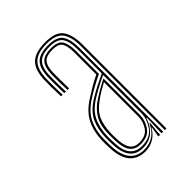

<svg xmlns="http://www.w3.org/2000/svg" viewBox="-139 -868 555 555"><g transform="rotate(-45 138.5 -590.0)"><path d="M210 -380V-723.8Q210 -760.2 196.6 -779.2Q183.2 -798.2 144.2 -798.2Q107.5 -798.2 90.6 -781.8Q73.8 -765.2 72.5 -728Q72.2 -717.2 72.4 -697.9Q72.5 -678.5 73.2 -661H66.8Q66 -682.8 65.8 -697.9Q65.5 -713 66 -728.5Q67.5 -769.5 86.2 -786.9Q105 -804.2 144.2 -804.2Q187.5 -804.2 202 -783.2Q216.5 -762.2 216.5 -723.8V-380ZM130.5 -393.8Q165.2 -393.8 180.9 -416.6Q196.5 -439.5 196.5 -462V-618.8Q180.8 -611.8 163 -602.2Q145.2 -592.8 131.8 -584Q104.5 -566.5 92.9 -543.1Q81.2 -519.8 80 -484.8Q79.8 -479.2 80 -470.2Q80.2 -461.2 80.8 -451.5Q82.5 -422.5 95.1 -408.1Q107.8 -393.8 130.5 -393.8ZM131.8 -400.2Q111.8 -400.2 100.6 -412.6Q89.5 -425 87.5 -451.8Q87.2 -457.5 86.9 -466.2Q86.5 -475 86.5 -484.2Q86.5 -519.2 98.4 -541Q110.2 -562.8 134.5 -579Q147.5 -587.8 161.5 -595.8Q175.5 -603.8 190 -611V-461.5Q190 -439.5 176.4 -419.9Q162.8 -400.2 131.8 -400.2ZM132.5 -406.2Q159.2 -406.2 171.4 -423.6Q183.5 -441 183.5 -461.2V-602.5Q172 -596.5 160.6 -589.6Q149.2 -582.8 137.5 -574.2Q112.5 -556.5 103.4 -536Q94.2 -515.5 93.2 -484.2Q93 -476.8 93.2 -468.1Q93.5 -459.5 94 -452.2Q96 -429 105.1 -417.6Q114.2 -406.2 132.5 -406.2ZM126.2 -375.8Q97.5 -375.8 80.5 -394.1Q63.5 -412.5 61 -450.2Q60.5 -458.8 60.2 -468.5Q60 -478.2 60.2 -486.5Q61.2 -522.2 74.8 -549.9Q88.2 -577.5 123.5 -599.5Q137.2 -608.2 151.6 -616.9Q166 -625.5 183.5 -633.8V-723.8Q183.5 -749.8 176.1 -762Q168.8 -774.2 144.2 -774.2Q119.8 -774.2 109.9 -763.5Q100 -752.8 99 -727.2Q98.8 -714.5 98.9 -697Q99 -679.5 99.5 -661H93Q92.2 -675.5 92.1 -695.6Q92 -715.8 92.2 -727.2Q93.2 -756.2 105.4 -768.2Q117.5 -780.2 144.2 -780.2Q172.5 -780.2 181.2 -766.2Q190 -752.2 190 -723.8V-629.2Q173.2 -621.8 156.2 -612.2Q139.2 -602.8 126 -594.2Q93 -573.5 80.2 -547.1Q67.5 -520.8 67 -487Q66.8 -475.8 67 -466Q67.2 -456.2 67.5 -450.5Q70.2 -416 85.6 -398.9Q101 -381.8 127.5 -381.8Q150.5 -381.8 166.9 -393.2Q183.2 -404.8 192.2 -425.2H194.5L190.8 -386.5V-380H184.2L184 -383.2L188.8 -411.8H187.2Q178 -395 162.2 -385.4Q146.5 -375.8 126.2 -375.8ZM196.8 -380V-396L198.5 -442H196.5Q190.5 -420 173.2 -403.9Q156 -387.8 129 -387.8Q103.2 -387.8 89.8 -404.1Q76.2 -420.5 74.2 -450.8Q73.8 -458 73.5 -467.5Q73.2 -477 73.5 -485.8Q74 -518 85.4 -543.5Q96.8 -569 129.2 -589.2Q145.8 -599.5 164.4 -609Q183 -618.5 196.8 -624.8V-723.8Q196.8 -755 186.5 -770.6Q176.2 -786.2 144.2 -786.2Q114 -786.2 100.5 -772.9Q87 -759.5 85.8 -727.8Q85.5 -716.8 85.6 -698Q85.8 -679.2 86.5 -661H79.8Q79.2 -681 79 -697.5Q78.8 -714 79.2 -728Q80.5 -762.5 95.5 -777.4Q110.5 -792.2 144.2 -792.2Q179.8 -792.2 191.5 -774.9Q203.2 -757.5 203.2 -723.8V-380Z"/></g></svg>

Font: Big Shoulders Inline Display Thin Thin
Style: Regular
Weight: 250
Version: Version 2.002